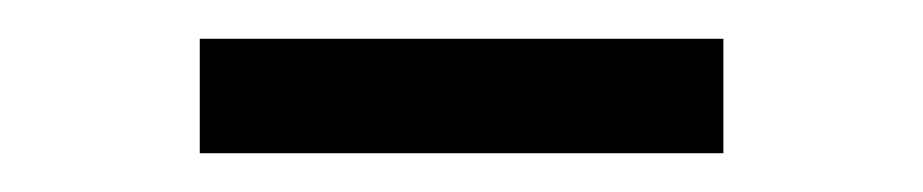

<svg xmlns="http://www.w3.org/2000/svg" viewBox="-20 -719 476 99"><path d="M353 -699V-640H83V-699Z"/></svg>

Font: Nacelle
Style: Regular
Weight: 400
Designer: Sora Sagano
Foundry: Sora Sagano
Version: Version 1.000;FEAKit 1.0